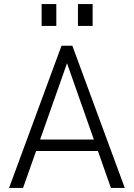

<svg xmlns="http://www.w3.org/2000/svg" viewBox="-20 -921 656 941"><path d="M281.5 -697H334.5L591.5 0H523.5L460 -181H157L93 0H24.5ZM440 -237 308.5 -611 176.5 -237ZM362 -901H434V-794H362ZM184 -901H256V-794H184Z"/></svg>

Font: HK Grotesk Light
Style: Regular
Weight: 300
Designer: Alfredo Marco Pradil
Foundry: Hanken Design Co.
Version: Version 3.001